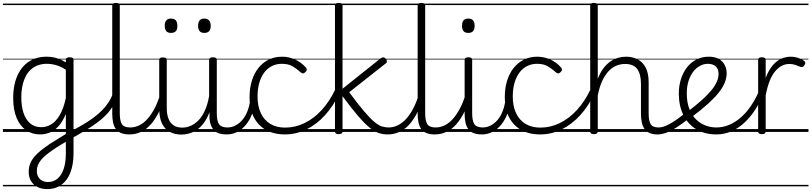

<svg xmlns="http://www.w3.org/2000/svg" viewBox="-20 -910 5595 1324"><path d="M305 394Q249 394 213.5 362Q178 330 178 274Q178 245 187.5 220Q197 195 216 172Q235 149 262.5 127Q290 105 326 81Q344 70 362 58.5Q380 47 398 36Q416 25 434 14V-124Q410 -67 380.5 -36.5Q351 -6 319.5 5.5Q288 17 256 17Q202 17 160 -12Q118 -41 94.5 -97Q71 -153 71 -234Q71 -285 80.5 -328.5Q90 -372 109 -407Q128 -442 155.5 -467Q183 -492 219.5 -505.5Q256 -519 301 -519Q326 -519 347 -515Q368 -511 389.5 -502.5Q411 -494 434 -480V-496Q434 -506 440.5 -510.5Q447 -515 461 -515Q474 -515 480.5 -510.5Q487 -506 487 -496V146Q487 203 475 249.5Q463 296 439.5 328Q416 360 382.5 377Q349 394 305 394ZM312 345Q349 345 376.5 322Q404 299 419 255Q434 211 434 150V68Q419 77 403.5 86Q388 95 373.5 104.5Q359 114 344 124Q318 142 297.5 159Q277 176 263 193Q249 210 241.5 228.5Q234 247 234 269Q234 291 243 308Q252 325 269.5 335Q287 345 312 345ZM265 -33Q300 -33 332.5 -52Q365 -71 391.5 -115.5Q418 -160 434 -234V-429Q399 -452 366.5 -461Q334 -470 303 -470Q270 -470 242.5 -460Q215 -450 193.5 -431Q172 -412 157.5 -384Q143 -356 135 -319.5Q127 -283 127 -237Q127 -178 142 -132Q157 -86 187.5 -59.5Q218 -33 265 -33ZM0 365H622V375H0ZM0 -20H622V0H0ZM0 -505H622V-500H0ZM0 -885H622V-875H0Z M474 44Q467 48 461.5 43.5Q456 39 454 30Q452 21 454 12.5Q456 4 462 0Q510 -26 551 -50Q592 -74 625.5 -99Q659 -124 685 -150.5Q711 -177 730.5 -207.5Q750 -238 761 -273Q767 -287 775.5 -288Q784 -289 790 -281.5Q796 -274 792 -261Q782 -221 763.5 -187.5Q745 -154 718 -124.5Q691 -95 655 -68Q619 -41 573.5 -13.5Q528 14 474 44ZM622 365V375ZM622 -20V0ZM622 -505V-500ZM622 -885V-875Z M873 17Q840 17 816.5 8Q793 -1 779.5 -19.5Q766 -38 760 -64.5Q754 -91 754 -126V-871Q754 -881 760 -885.5Q766 -890 779 -890Q793 -890 799.5 -885.5Q806 -881 806 -871V-128Q806 -77 820.5 -54Q835 -31 879 -31Q888 -31 892.5 -23.5Q897 -16 896.5 -7Q896 2 890.5 9.5Q885 17 873 17ZM622 365H946V375H622ZM622 -20H946V0H622ZM622 -505H946V-500H622ZM622 -885H946V-875H622Z M871 17Q860 17 854.5 9.5Q849 2 849.5 -7Q850 -16 857 -23.5Q864 -31 877 -31Q911 -31 941 -46Q971 -61 996.5 -89.5Q1022 -118 1043.5 -158Q1065 -198 1082 -249Q1085 -259 1094 -259Q1103 -259 1109.5 -252Q1116 -245 1113 -235Q1097 -180 1074 -134Q1051 -88 1021.5 -54Q992 -20 954.5 -1.5Q917 17 871 17ZM946 365V375ZM946 -20V0ZM946 -505V-500ZM946 -885V-875Z M1231 18Q1187 18 1152 0Q1117 -18 1097.5 -57.5Q1078 -97 1078 -161V-496Q1078 -506 1084 -510Q1090 -514 1103 -514Q1117 -514 1123.5 -510Q1130 -506 1130 -496V-167Q1130 -123 1141.5 -92.5Q1153 -62 1176.5 -46Q1200 -30 1237 -30Q1267 -30 1295.5 -42.5Q1324 -55 1349 -80.5Q1374 -106 1393 -148Q1412 -190 1422 -248V-497Q1422 -506 1428.5 -510.5Q1435 -515 1449 -515Q1462 -515 1468.5 -510.5Q1475 -506 1475 -497V-128Q1475 -75 1491 -53Q1507 -31 1549 -31Q1558 -31 1562.5 -23.5Q1567 -16 1566.5 -7Q1566 2 1560 9.5Q1554 17 1543 17Q1515 17 1494 11Q1473 5 1459 -8.5Q1445 -22 1436.5 -41.5Q1428 -61 1425 -89L1424 -136Q1408 -92 1385.5 -62Q1363 -32 1337 -14.5Q1311 3 1284 10.5Q1257 18 1231 18ZM946 365H1617V375H946ZM946 -20H1617V0H946ZM946 -505H1617V-500H946ZM946 -885H1617V-875H946Z M1542 17Q1531 17 1525.5 9.5Q1520 2 1520.5 -7Q1521 -16 1528 -23.5Q1535 -31 1548 -31Q1579 -31 1605.5 -45.5Q1632 -60 1652.5 -84.5Q1673 -109 1686 -142.5Q1699 -176 1705 -215Q1706 -226 1715 -229Q1724 -232 1732 -228Q1740 -224 1739 -213Q1734 -165 1718 -123.5Q1702 -82 1676.5 -50.5Q1651 -19 1617 -1Q1583 17 1542 17ZM1617 365V375ZM1617 -20V0ZM1617 -505V-500ZM1617 -885V-875Z M1159 -683Q1137 -683 1126.5 -695.5Q1116 -708 1116 -732Q1116 -757 1127 -769.5Q1138 -782 1159 -782Q1182 -782 1192.5 -769.5Q1203 -757 1203 -732Q1204 -707 1192.5 -695Q1181 -683 1159 -683ZM1389 -683Q1367 -683 1356.5 -695.5Q1346 -708 1346 -732Q1346 -757 1356.5 -769.5Q1367 -782 1389 -782Q1410 -782 1421.5 -769.5Q1433 -757 1433 -732Q1433 -707 1422 -695Q1411 -683 1389 -683Z M1945 17Q1831 17 1766 -51Q1701 -119 1701 -241Q1701 -302 1716.5 -352.5Q1732 -403 1761 -440Q1790 -477 1831.5 -498Q1873 -519 1926 -519Q1972 -519 2016 -499Q2060 -479 2091 -442Q2096 -435 2095.5 -428.5Q2095 -422 2086 -413Q2077 -404 2069 -404Q2061 -404 2055 -410Q2025 -437 1996.5 -453.5Q1968 -470 1923 -470Q1886 -470 1855 -454.5Q1824 -439 1802 -409.5Q1780 -380 1768 -338.5Q1756 -297 1756 -244Q1756 -178 1778.5 -130Q1801 -82 1843.5 -56Q1886 -30 1946 -30Q1957 -30 1962.5 -23Q1968 -16 1968 -6.5Q1968 3 1962.5 10Q1957 17 1945 17ZM1617 365H2152V375H1617ZM1617 -20H2152V0H1617ZM1617 -505H2152V-500H1617ZM1617 -885H2152V-875H1617Z M1944 17Q1935 17 1930.5 10Q1926 3 1926 -6.5Q1926 -16 1931.5 -23Q1937 -30 1946 -30Q2016 -30 2080.5 -61.5Q2145 -93 2198.5 -151.5Q2252 -210 2291 -291Q2295 -300 2304.5 -299Q2314 -298 2321 -290Q2328 -282 2322 -271Q2280 -180 2221 -115.5Q2162 -51 2092 -17Q2022 17 1944 17ZM2152 365V375ZM2152 -20V0ZM2152 -505V-500ZM2152 -885V-875Z M2654 17Q2623 17 2594 8Q2565 -1 2531 -28Q2497 -55 2451.5 -107.5Q2406 -160 2342 -247V-4Q2342 6 2335.5 10.5Q2329 15 2315 15Q2302 15 2296 10.5Q2290 6 2290 -4V-871Q2290 -881 2296 -885.5Q2302 -890 2315 -890Q2329 -890 2335.5 -885.5Q2342 -881 2342 -871V-298L2604 -507Q2615 -515 2624 -514.5Q2633 -514 2640 -504Q2647 -497 2648 -488Q2649 -479 2639 -472L2388 -274Q2449 -191 2491 -142Q2533 -93 2562 -69Q2591 -45 2614 -38Q2637 -31 2660 -31Q2671 -31 2676 -23.5Q2681 -16 2680.5 -7Q2680 2 2673.5 9.5Q2667 17 2654 17ZM2152 365H2728V375H2152ZM2152 -20H2728V0H2152ZM2152 -505H2728V-500H2152ZM2152 -885H2728V-875H2152Z M2653 17Q2642 17 2636.5 9.5Q2631 2 2631.5 -7Q2632 -16 2639 -23.5Q2646 -31 2659 -31Q2694 -31 2724.5 -46.5Q2755 -62 2781 -90.5Q2807 -119 2828.5 -160Q2850 -201 2867 -252Q2871 -262 2879.5 -262Q2888 -262 2895 -256Q2902 -250 2898 -240Q2882 -184 2859 -137Q2836 -90 2806 -55.5Q2776 -21 2737.5 -2Q2699 17 2653 17ZM2728 365V375ZM2728 -20V0ZM2728 -505V-500ZM2728 -885V-875Z M2979 17Q2946 17 2922.5 8Q2899 -1 2885.5 -19.5Q2872 -38 2866 -64.5Q2860 -91 2860 -126V-871Q2860 -881 2866 -885.5Q2872 -890 2885 -890Q2899 -890 2905.5 -885.5Q2912 -881 2912 -871V-128Q2912 -77 2926.5 -54Q2941 -31 2985 -31Q2994 -31 2998.5 -23.5Q3003 -16 3002.5 -7Q3002 2 2996.5 9.5Q2991 17 2979 17ZM2728 365H3052V375H2728ZM2728 -20H3052V0H2728ZM2728 -505H3052V-500H2728ZM2728 -885H3052V-875H2728Z M2977 17Q2966 17 2960.5 9.5Q2955 2 2955.5 -7Q2956 -16 2963 -23.5Q2970 -31 2983 -31Q3017 -31 3047 -46Q3077 -61 3102.5 -89.5Q3128 -118 3149.5 -158Q3171 -198 3188 -249Q3191 -259 3200 -259Q3209 -259 3215.5 -252Q3222 -245 3219 -235Q3203 -180 3180 -134Q3157 -88 3127.5 -54Q3098 -20 3060.5 -1.5Q3023 17 2977 17ZM3052 365V375ZM3052 -20V0ZM3052 -505V-500ZM3052 -885V-875Z M3303 17Q3270 17 3246.5 8Q3223 -1 3209.5 -19.5Q3196 -38 3190 -64.5Q3184 -91 3184 -126V-496Q3184 -506 3190.5 -510.5Q3197 -515 3209 -515Q3223 -515 3229.5 -510.5Q3236 -506 3236 -496V-128Q3236 -77 3251 -54Q3266 -31 3310 -31Q3319 -31 3323.5 -23.5Q3328 -16 3327.5 -7Q3327 2 3321 9.5Q3315 17 3303 17ZM3209 -683Q3187 -683 3176.5 -695.5Q3166 -708 3166 -732Q3166 -757 3176.5 -769.5Q3187 -782 3209 -782Q3231 -782 3242 -769.5Q3253 -757 3253 -732Q3253 -707 3242 -695Q3231 -683 3209 -683ZM3052 365H3377V375H3052ZM3052 -20H3377V0H3052ZM3052 -505H3377V-500H3052ZM3052 -885H3377V-875H3052Z M3302 17Q3291 17 3285.5 9.5Q3280 2 3280.5 -7Q3281 -16 3288 -23.5Q3295 -31 3308 -31Q3339 -31 3365.5 -45.5Q3392 -60 3412.5 -84.5Q3433 -109 3446 -142.5Q3459 -176 3465 -215Q3466 -226 3475 -229Q3484 -232 3492 -228Q3500 -224 3499 -213Q3494 -165 3478 -123.5Q3462 -82 3436.5 -50.5Q3411 -19 3377 -1Q3343 17 3302 17ZM3377 365V375ZM3377 -20V0ZM3377 -505V-500ZM3377 -885V-875Z M3705 17Q3591 17 3526 -51Q3461 -119 3461 -241Q3461 -302 3476.5 -352.5Q3492 -403 3521 -440Q3550 -477 3591.5 -498Q3633 -519 3686 -519Q3732 -519 3776 -499Q3820 -479 3851 -442Q3856 -435 3855.5 -428.5Q3855 -422 3846 -413Q3837 -404 3829 -404Q3821 -404 3815 -410Q3785 -437 3756.5 -453.5Q3728 -470 3683 -470Q3646 -470 3615 -454.5Q3584 -439 3562 -409.5Q3540 -380 3528 -338.5Q3516 -297 3516 -244Q3516 -178 3538.5 -130Q3561 -82 3603.5 -56Q3646 -30 3706 -30Q3717 -30 3722.5 -23Q3728 -16 3728 -6.5Q3728 3 3722.5 10Q3717 17 3705 17ZM3377 365H3912V375H3377ZM3377 -20H3912V0H3377ZM3377 -505H3912V-500H3377ZM3377 -885H3912V-875H3377Z M3704 17Q3695 17 3690.5 10Q3686 3 3686 -6.5Q3686 -16 3691.5 -23Q3697 -30 3706 -30Q3776 -30 3840.5 -61.5Q3905 -93 3958.5 -151.5Q4012 -210 4051 -291Q4055 -300 4064.5 -299Q4074 -298 4081 -290Q4088 -282 4082 -271Q4040 -180 3981 -115.5Q3922 -51 3852 -17Q3782 17 3704 17ZM3912 365V375ZM3912 -20V0ZM3912 -505V-500ZM3912 -885V-875Z M4515 17Q4483 17 4461 8Q4439 -1 4425.5 -19.5Q4412 -38 4406 -64.5Q4400 -91 4400 -126V-332Q4400 -398 4374.5 -433.5Q4349 -469 4290 -469Q4261 -469 4232.5 -458Q4204 -447 4179 -421.5Q4154 -396 4134 -354.5Q4114 -313 4102 -251V-4Q4102 6 4095.5 10.5Q4089 15 4075 15Q4062 15 4056 10.5Q4050 6 4050 -4V-871Q4050 -881 4056 -885.5Q4062 -890 4075 -890Q4089 -890 4095.5 -885.5Q4102 -881 4102 -871V-366Q4119 -410 4141.5 -439.5Q4164 -469 4190 -486.5Q4216 -504 4243 -511.5Q4270 -519 4297 -519Q4341 -519 4376.5 -501Q4412 -483 4432.5 -444Q4453 -405 4453 -341V-128Q4453 -77 4467 -54Q4481 -31 4521 -31Q4532 -31 4537.5 -23.5Q4543 -16 4542.5 -7Q4542 2 4535 9.5Q4528 17 4515 17ZM3912 365H4588V375H3912ZM3912 -20H4588V0H3912ZM3912 -505H4588V-500H3912ZM3912 -885H4588V-875H3912Z M4513 17Q4502 17 4496.5 9.5Q4491 2 4491.5 -7Q4492 -16 4499 -23.5Q4506 -31 4519 -31Q4542 -31 4568 -41Q4594 -51 4627 -72.5Q4660 -94 4704 -129Q4711 -135 4719 -132Q4727 -129 4732 -122Q4737 -115 4736.5 -106Q4736 -97 4728 -91Q4681 -54 4642.5 -29.5Q4604 -5 4572.5 6Q4541 17 4513 17ZM4588 365V375ZM4588 -20V0ZM4588 -505V-500ZM4588 -885V-875Z M4717 -136Q4775 -180 4816.5 -217Q4858 -254 4884.5 -286Q4911 -318 4923 -346.5Q4935 -375 4935 -401Q4935 -435 4915 -452.5Q4895 -470 4861 -470Q4834 -470 4808 -456.5Q4782 -443 4761.5 -417Q4741 -391 4728.5 -353Q4716 -315 4716 -267Q4716 -203 4734 -158Q4752 -113 4781.5 -85Q4811 -57 4847 -44Q4883 -31 4919 -31Q4931 -31 4936.5 -23.5Q4942 -16 4942 -7Q4942 2 4936.5 9.5Q4931 17 4919 17Q4841 17 4782.5 -18Q4724 -53 4692.5 -116.5Q4661 -180 4661 -265Q4661 -317 4675.5 -363.5Q4690 -410 4717 -445Q4744 -480 4782.5 -499.5Q4821 -519 4868 -519Q4910 -519 4937.5 -503Q4965 -487 4978 -461Q4991 -435 4991 -405Q4991 -373 4977.5 -339.5Q4964 -306 4935.5 -270.5Q4907 -235 4862.5 -194.5Q4818 -154 4755 -107ZM4588 365H5076V375H4588ZM4588 -20H5076V0H4588ZM4588 -505H5076V-500H4588ZM4588 -885H5076V-875H4588Z M4918 17Q4910 17 4905 10Q4900 3 4900 -6.5Q4900 -16 4905 -23.5Q4910 -31 4918 -31Q4967 -31 5010.5 -50Q5054 -69 5090.5 -101.5Q5127 -134 5157 -178Q5187 -222 5209 -271Q5214 -280 5222.5 -279Q5231 -278 5237.5 -271Q5244 -264 5240 -255Q5220 -204 5189 -155.5Q5158 -107 5117.5 -68Q5077 -29 5027 -6Q4977 17 4918 17ZM5076 365V375ZM5076 -20V0ZM5076 -505V-500ZM5076 -885V-875Z M5233 15Q5220 15 5214 10.5Q5208 6 5208 -4V-496Q5208 -506 5214 -510.5Q5220 -515 5233 -515Q5247 -515 5253.5 -510.5Q5260 -506 5260 -496V-372Q5275 -413 5295 -441.5Q5315 -470 5337.5 -487Q5360 -504 5384 -511.5Q5408 -519 5430 -519Q5458 -519 5484.5 -510.5Q5511 -502 5525 -490Q5532 -485 5533 -478Q5534 -471 5527 -460Q5522 -451 5514.5 -448.5Q5507 -446 5499 -449Q5486 -455 5466 -462Q5446 -469 5423 -469Q5397 -469 5372.5 -457Q5348 -445 5326 -419Q5304 -393 5287.5 -352Q5271 -311 5260 -252V-4Q5260 6 5253.5 10.5Q5247 15 5233 15ZM5076 365H5555V375H5076ZM5076 -20H5555V0H5076ZM5076 -505H5555V-500H5076ZM5076 -885H5555V-875H5076Z"/></svg>

Font: Playwrite IT Moderna Guides
Style: Regular
Weight: 400
Designer: Veronika Burian, José Scaglione
Foundry: TypeTogether
Version: Version 1.003